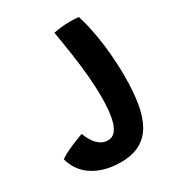

<svg xmlns="http://www.w3.org/2000/svg" viewBox="-339 -548 849 922"><g transform="rotate(-30 85.0 -87.0)"><path d="M62 267Q-25.5 267 -87.2 228.8Q-149 190.5 -169 117.5Q-151 104.5 -125.8 92.5Q-100.5 80.5 -75.5 70.5Q-50.5 60.5 -33.5 55Q-26 76.5 -13 97.2Q0 118 18.8 131.5Q37.5 145 61 145Q85.5 145 100.8 127.5Q116 110 124 81.2Q132 52.5 135 17.2Q138 -18 138 -53.5Q138 -108 132.2 -171Q126.5 -234 116.8 -300.8Q107 -367.5 96 -431Q115.5 -435.5 138.2 -438Q161 -440.5 184 -440.5Q209.5 -441 235 -438.5Q250 -392 261.2 -333Q272.5 -274 278.2 -209.8Q284 -145.5 284 -83.5Q284 0 273.5 65.2Q263 130.5 237.8 175.5Q212.5 220.5 169.8 243.8Q127 267 62 267Z"/></g></svg>

Font: Grandstander Thin SemiBold
Style: Regular
Weight: 600
Version: Version 1.200